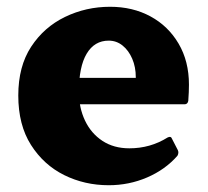

<svg xmlns="http://www.w3.org/2000/svg" viewBox="-20 -533 615 567"><path d="M301 14Q230 14 169.5 -16Q109 -46 71.5 -105Q34 -164 34 -251Q34 -337 72 -395Q110 -453 172 -483Q234 -513 305 -513Q372 -513 424.5 -484.5Q477 -456 507.5 -404Q538 -352 538 -283Q538 -272 537.5 -260.5Q537 -249 536 -235Q534 -225 525 -225H202V-303H409L381 -290Q381 -295 381 -298Q381 -301 381 -305Q381 -335 370.5 -359.5Q360 -384 342 -398.5Q324 -413 301 -413Q259 -413 236 -374.5Q213 -336 213 -262Q213 -215 231 -177Q249 -139 282.5 -117Q316 -95 362 -95Q424 -95 475 -127Q485 -132 488 -123L505 -90Q509 -82 504 -73Q468 -32 414.5 -9Q361 14 301 14Z"/></svg>

Font: Hahmlet ExtraBold
Style: Regular
Weight: 800
Designer: Minjoo Ham & Mark Frömberg
Foundry: hypertype
Version: Version 1.002